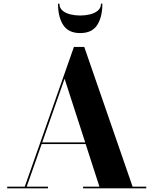

<svg xmlns="http://www.w3.org/2000/svg" viewBox="-20 -1019 830 1039"><path d="M301.5 -999Q301.5 -976 318.2 -961.8Q335 -947.5 361 -941.2Q387 -935 414 -935Q441 -935 467 -941.2Q493 -947.5 509.8 -961.8Q526.5 -976 526.5 -999H534Q534 -927 506 -883.5Q478 -840 414 -840Q350.5 -840 322.2 -883.5Q294 -927 294 -999ZM19 -9H114L380 -765H436L697.5 -9H771.5V0H429.5V-9H518L443.5 -239.5H205.5L124.5 -9H239.5V0H19ZM329.5 -593 208.5 -248.5H441Z"/></svg>

Font: Bodoni* 24pt
Style: Bold
Weight: 700
Version: Version 2.3